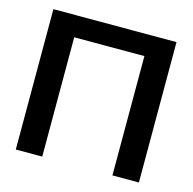

<svg xmlns="http://www.w3.org/2000/svg" viewBox="-83 -603 689 687"><g transform="rotate(15 261.5 -260.0)"><path d="M33 0V-520H489V0H391V-442H131V0Z"/></g></svg>

Font: Non Bureau
Style: Regular
Weight: 400
Designer: Jona Saucedo
Foundry: Non Foundry
Version: Version 1.000; ttfautohint (v1.8.4)